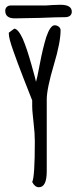

<svg xmlns="http://www.w3.org/2000/svg" viewBox="-20 -771 323 805"><path d="M115 -8Q126 -29 126 -178Q126 -213 121 -254L118 -283Q115 -310 115 -324V-350Q105 -375 78.5 -443Q52 -511 36 -557Q17 -610 17 -629V-634L40 -651Q57 -649 76 -607Q92 -570 111.5 -501Q131 -432 131 -428Q135 -439 147 -503Q159 -567 174 -616Q191 -665 209 -665Q219 -665 226.5 -659Q234 -653 234 -644Q234 -593 206 -500Q176 -399 176 -354V-53Q176 14 143 14Q126 14 115 -8ZM2 -726Q2 -736 8.5 -742Q15 -748 25 -748H172L202 -750Q216 -751 233 -751Q281 -751 281 -722Q281 -711 273.5 -705Q266 -699 253 -699Q219 -699 148 -696L42 -694Q2 -694 2 -726Z"/></svg>

Font: Amatic SC
Style: Bold
Weight: 700
Designer: Multiple Designers
Foundry: Vernon Adams
Version: Version 2.505